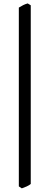

<svg xmlns="http://www.w3.org/2000/svg" viewBox="-20 -835 284 1100"><path d="M156.2 218.8Q147.5 226.6 132.3 233.4Q117.2 240.2 105 244.1L87.9 232.9V-791.5Q101.6 -799.8 113 -805.7Q124.5 -811.5 138.7 -815.4L156.2 -804.7Z"/></svg>

Font: Gentium Plus Eur
Style: Regular
Weight: 400
Designer: J. Victor Gaultney, Annie Olsen, Iska Routamaa, Becca Hirsbrunner
Foundry: SIL International
Version: Version 5.000